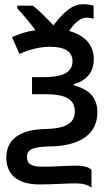

<svg xmlns="http://www.w3.org/2000/svg" viewBox="-20 -687 522 911"><path d="M374 -667C313 -667 271 -613 233 -567C198 -604 165 -638 136 -660H62V-647C86 -622 122 -579 148 -544C108 -538 74 -527 37 -511L72 -431C122 -453 169 -465 218 -465C288 -465 324 -442 324 -396C324 -341 273 -321 187 -321H132V-240H196C293 -240 335 -215 335 -158C335 -100 287 -77 198 -75C60 -73 10 -15 10 61C10 128 48 188 167 188C236 188 297 183 342 183C369 183 401 190 414 204V119C403 107 381 99 339 99C293 99 245 104 181 104C126 104 108 89 108 58C108 29 124 9 213 8C377 6 442 -63 442 -153C442 -233 393 -265 329 -283V-287C388 -304 425 -341 425 -407C425 -476 379 -521 308 -540C332 -577 362 -603 389 -603C402 -603 416 -601 424 -598V-660C415 -663 398 -667 374 -667Z"/></svg>

Font: Noto Sans Thai Medium
Style: Regular
Weight: 500
Designer: Monotype Design Team
Foundry: Monotype Imaging Inc.
Version: Version 1.901